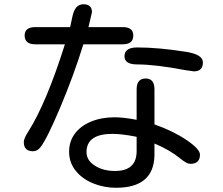

<svg xmlns="http://www.w3.org/2000/svg" viewBox="-20 -802 1040 894"><path d="M90.8 -140.6Q90.8 -157.2 112.3 -190.4Q196.3 -323.2 282.2 -595.7H144.5Q94.7 -595.7 94.7 -636.7Q94.7 -675.8 144.5 -675.8H306.6L317.4 -725.6Q329.1 -782.2 368.2 -782.2Q408.2 -782.2 408.2 -745.1L392.6 -678.7L391.6 -675.8H551.8Q600.6 -675.8 600.6 -636.7Q600.6 -595.7 551.8 -595.7H368.2Q322.3 -448.2 260.3 -301.3Q198.2 -154.3 168.9 -117.2Q154.3 -97.7 133.8 -97.7Q90.8 -97.7 90.8 -140.6ZM514.6 -255.9Q554.7 -255.9 616.2 -244.1V-385.7Q616.2 -436.5 658.2 -436.5Q699.2 -436.5 699.2 -385.7V-222.7Q786.1 -192.4 849.6 -149.4Q911.1 -107.4 911.1 -82Q911.1 -39.1 866.2 -39.1Q849.6 -39.1 821.3 -62.5Q771.5 -103.5 699.2 -133.8V-79.1Q696.3 72.3 520.5 72.3Q463.9 72.3 413.6 51.8Q363.3 31.2 332.5 -6.8Q301.8 -44.9 301.8 -95.7Q301.8 -143.6 328.6 -179.7Q355.5 -215.8 403.8 -235.8Q452.1 -255.9 514.6 -255.9ZM515.6 -5.9Q616.2 -5.9 616.2 -98.6V-165Q547.9 -178.7 503.9 -178.7Q382.8 -178.7 382.8 -93.8Q382.8 -55.7 421.4 -30.8Q460 -5.9 515.6 -5.9ZM619.1 -581.1Q717.8 -581.1 847.7 -560.5Q924.8 -547.9 924.8 -511.7Q924.8 -469.7 882.8 -469.7L841.8 -475.6Q703.1 -502 619.1 -502Q559.6 -502 559.6 -540Q559.6 -581.1 619.1 -581.1Z"/></svg>

Font: jf-openhuninn-2.0
Style: Regular
Weight: 400
Designer: [Kosugi Maru]
Designed by MOTOYA      

[Varela Round]
Joe Prince (Latin component); Avraham Cornfeld (Hebrew component)
Foundry: justfont CO.,LTD.
Version: 2.0